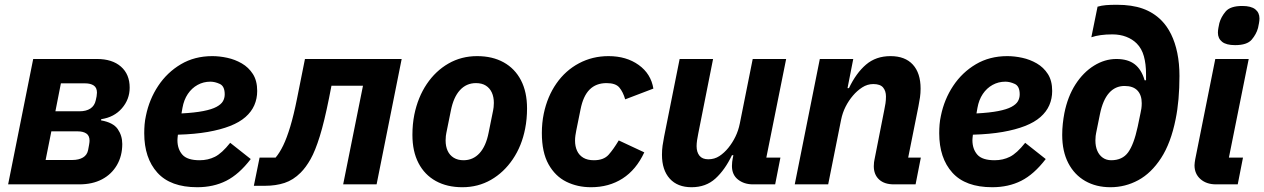

<svg xmlns="http://www.w3.org/2000/svg" viewBox="-20 -772 5294 804"><path d="M14 0 119 -525H386Q450 -525 486.5 -493Q523 -461 523 -405Q523 -356 490.5 -318.5Q458 -281 404 -273L403 -268Q454 -259 473 -231.5Q492 -204 492 -169Q492 -119 469.5 -80.5Q447 -42 407 -21Q367 0 312 0ZM171 -102H282Q310 -102 327.5 -112.5Q345 -123 349 -144Q351 -154 353 -165.5Q355 -177 355 -183Q355 -204 341.5 -213Q328 -222 305 -222H195ZM212 -306H313Q341 -306 358.5 -317.5Q376 -329 381 -352Q383 -359 384.5 -368.5Q386 -378 386 -384Q386 -405 372.5 -414Q359 -423 336 -423H235Z M806 12Q694 12 639 -49Q584 -110 584 -214Q584 -233 585.5 -251Q587 -269 591 -287Q605 -356 642.5 -412.5Q680 -469 737.5 -503Q795 -537 869 -537Q899 -537 931.5 -530Q964 -523 992.5 -506.5Q1021 -490 1039 -462Q1057 -434 1057 -391Q1057 -359 1045 -331.5Q1033 -304 1008 -282Q983 -260 943.5 -244.5Q904 -229 850 -219.5Q796 -210 725 -208Q724 -199 723.5 -194Q723 -189 723 -185Q723 -148 743.5 -124.5Q764 -101 816 -101Q851 -101 880 -115.5Q909 -130 944 -174L1030 -106Q981 -42 927.5 -15Q874 12 806 12ZM861 -430Q832 -430 807.5 -416.5Q783 -403 766.5 -378.5Q750 -354 744 -320L740 -297Q796 -300 831.5 -307Q867 -314 886.5 -324.5Q906 -335 913.5 -348Q921 -361 921 -377Q921 -411 900.5 -420.5Q880 -430 861 -430Z M1043 6 1067 -112H1134Q1151 -132 1166 -163Q1181 -194 1195.5 -242Q1210 -290 1224 -360L1257 -525H1662L1557 0H1417L1500 -413H1368L1358 -362Q1338 -262 1319 -201Q1300 -140 1280.5 -105.5Q1261 -71 1239 -49Q1208 -18 1171.5 -6Q1135 6 1090 6Z M1916 12Q1852 12 1805 -14Q1758 -40 1732.5 -89Q1707 -138 1707 -207Q1707 -230 1709 -251Q1711 -272 1715 -292Q1730 -365 1767 -420Q1804 -475 1858 -506Q1912 -537 1978 -537Q2042 -537 2089 -511Q2136 -485 2161.5 -436Q2187 -387 2187 -318Q2187 -296 2185 -274.5Q2183 -253 2179 -233Q2165 -161 2127.5 -105.5Q2090 -50 2036 -19Q1982 12 1916 12ZM1921 -101Q1961 -101 1988 -130.5Q2015 -160 2026 -216L2045 -310Q2046 -315 2047 -323Q2048 -331 2048 -341Q2048 -366 2039.5 -384.5Q2031 -403 2014.5 -413.5Q1998 -424 1973 -424Q1933 -424 1906 -394.5Q1879 -365 1868 -309L1849 -215Q1848 -211 1847 -202.5Q1846 -194 1846 -184Q1846 -159 1854.5 -140.5Q1863 -122 1880 -111.5Q1897 -101 1921 -101Z M2455 12Q2398 12 2351.5 -11Q2305 -34 2277 -84Q2249 -134 2249 -215Q2249 -236 2251 -256.5Q2253 -277 2257 -296Q2272 -368 2310 -422.5Q2348 -477 2404.5 -507Q2461 -537 2528 -537Q2603 -537 2654.5 -500Q2706 -463 2716 -401L2598 -356Q2589 -387 2573.5 -405.5Q2558 -424 2520 -424Q2476 -424 2449 -397Q2422 -370 2411 -314L2393 -225Q2391 -215 2389.5 -204.5Q2388 -194 2388 -183Q2388 -159 2396.5 -140.5Q2405 -122 2422.5 -111.5Q2440 -101 2467 -101Q2508 -101 2528.5 -124Q2549 -147 2571 -184L2678 -134Q2644 -61 2587 -24.5Q2530 12 2455 12Z M2826 -525H2966L2904 -213Q2901 -199 2899 -185Q2897 -171 2897 -160Q2897 -135 2909 -120Q2921 -105 2946 -105Q2972 -105 2992.5 -118.5Q3013 -132 3030 -153Q3047 -174 3059.5 -199.5Q3072 -225 3078 -255L3132 -525H3272L3189 -112H3248L3226 0H3133Q3096 0 3070.5 -20Q3045 -40 3045 -77Q3045 -85 3046 -94Q3047 -103 3048 -107L3051 -122H3045Q3016 -61 2976 -24.5Q2936 12 2876 12Q2817 12 2784.5 -24Q2752 -60 2752 -124Q2752 -144 2754.5 -162Q2757 -180 2761 -200Z M3448 0H3308L3413 -525H3553L3529 -403H3535Q3565 -466 3606.5 -501.5Q3648 -537 3709 -537Q3770 -537 3802.5 -501.5Q3835 -466 3835 -401Q3835 -382 3832.5 -364.5Q3830 -347 3826 -327L3783 -112H3836L3814 0H3723Q3683 0 3661 -20.5Q3639 -41 3639 -76Q3639 -85 3640 -92.5Q3641 -100 3642 -104L3683 -312Q3686 -326 3688 -339.5Q3690 -353 3690 -368Q3690 -391 3678 -405.5Q3666 -420 3637 -420Q3612 -420 3590.5 -406Q3569 -392 3552 -372Q3534 -351 3521 -325.5Q3508 -300 3502 -270Z M4135 12Q4023 12 3968 -49Q3913 -110 3913 -214Q3913 -233 3914.5 -251Q3916 -269 3920 -287Q3934 -356 3971.5 -412.5Q4009 -469 4066.5 -503Q4124 -537 4198 -537Q4228 -537 4260.5 -530Q4293 -523 4321.5 -506.5Q4350 -490 4368 -462Q4386 -434 4386 -391Q4386 -359 4374 -331.5Q4362 -304 4337 -282Q4312 -260 4272.5 -244.5Q4233 -229 4179 -219.5Q4125 -210 4054 -208Q4053 -199 4052.5 -194Q4052 -189 4052 -185Q4052 -148 4072.5 -124.5Q4093 -101 4145 -101Q4180 -101 4209 -115.5Q4238 -130 4273 -174L4359 -106Q4310 -42 4256.5 -15Q4203 12 4135 12ZM4190 -430Q4161 -430 4136.5 -416.5Q4112 -403 4095.5 -378.5Q4079 -354 4073 -320L4069 -297Q4125 -300 4160.5 -307Q4196 -314 4215.5 -324.5Q4235 -335 4242.5 -348Q4250 -361 4250 -377Q4250 -411 4229.5 -420.5Q4209 -430 4190 -430Z M4630 12Q4570 12 4524.5 -14Q4479 -40 4453.5 -89Q4428 -138 4428 -207Q4428 -231 4430.5 -254Q4433 -277 4437 -298Q4451 -368 4483.5 -418.5Q4516 -469 4561 -497Q4606 -525 4655 -525Q4703 -525 4731.5 -503Q4760 -481 4773 -436H4779V-462Q4779 -504 4770 -536.5Q4761 -569 4740 -590Q4722 -608 4696 -618Q4670 -628 4638 -628Q4611 -628 4589.5 -625Q4568 -622 4550 -616L4576 -744Q4593 -749 4611.5 -750.5Q4630 -752 4657 -752Q4720 -752 4765 -736Q4810 -720 4843 -687Q4867 -663 4884 -628.5Q4901 -594 4910 -550Q4919 -506 4919 -454Q4919 -403 4915 -357.5Q4911 -312 4903 -273Q4883 -173 4842 -110Q4801 -47 4746.5 -17.5Q4692 12 4630 12ZM4633 -101Q4680 -101 4704 -134Q4728 -167 4744 -241L4756 -299Q4758 -307 4759.5 -317.5Q4761 -328 4761 -340Q4761 -374 4743 -393Q4725 -412 4689 -412Q4650 -412 4624 -382.5Q4598 -353 4586 -294L4570 -215Q4569 -211 4568 -202.5Q4567 -194 4567 -184Q4567 -159 4575 -140.5Q4583 -122 4598 -111.5Q4613 -101 4633 -101Z M5152 -583Q5115 -583 5097.5 -597Q5080 -611 5080 -635Q5080 -644 5082 -655Q5084 -666 5086 -675Q5093 -701 5112.5 -724Q5132 -747 5182 -747Q5219 -747 5236.5 -733Q5254 -719 5254 -695Q5254 -686 5252 -675Q5250 -664 5248 -655Q5241 -629 5221.5 -606Q5202 -583 5152 -583ZM5163 0H5072Q5032 0 5007 -22Q4982 -44 4982 -80Q4982 -86 4983 -92Q4984 -98 4985 -105L5069 -525H5209L5126 -112H5185Z"/></svg>

Font: IBM Plex Sans
Style: Italic
Weight: 400
Italic angle: -11.31°
Designer: Mike Abbink, Paul van der Laan, Pieter van Rosmalen
Foundry: Bold Monday
Version: Version 3.201